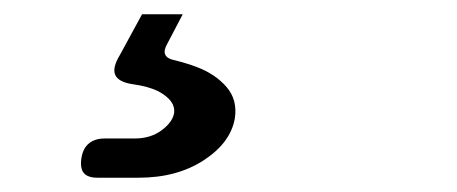

<svg xmlns="http://www.w3.org/2000/svg" viewBox="-20 -46 640 269"><path d="M117 203Q103 203 97.5 196.5Q92 190 94 176Q96 162 104.5 155Q113 148 127 148H169Q191 148 206.5 136.5Q222 125 224 112Q226 95 202 82Q188 75 166 72Q146 69 141.5 59Q137 49 148 31L179 -26H236L214 16Q209 25 211.5 30.5Q214 36 223 38Q240 42 256 48Q282 58 297.5 76Q313 94 309 120Q303 154 265.5 178.5Q228 203 174 203Z"/></svg>

Font: Maple Mono Normal NL
Style: Italic
Weight: 400
Italic angle: -10°
Monospace: yes
Designer: subframe7536
Version: Version 7.000